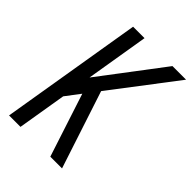

<svg xmlns="http://www.w3.org/2000/svg" viewBox="-213 -836 938 938"><g transform="rotate(45 255.5 -367.5)"><path d="M23 0 145 -735H224L170 -409L417 -735H511L257 -402L389 0H308L201 -328L144 -253L102 0Z"/></g></svg>

Font: Iosevka SS04 Oblique
Style: Regular
Weight: 400
Italic angle: -9°
Monospace: yes
Designer: Belleve Invis
Foundry: Belleve Invis
Version: Version 19.0.0; ttfautohint (v1.8.4)